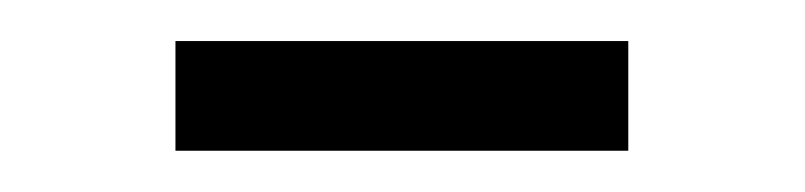

<svg xmlns="http://www.w3.org/2000/svg" viewBox="-20 -669 394 94"><path d="M65.9 -595.2V-648.9H287.6V-595.2Z"/></svg>

Font: Pontano Sans
Style: Regular
Weight: 400
Foundry: vernon adams
Version: 1.0